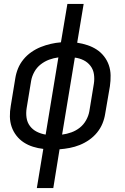

<svg xmlns="http://www.w3.org/2000/svg" viewBox="-20 -755 640 980"><path d="M168 205 201 5Q174 2 148.5 -6Q123 -14 101.5 -28Q80 -42 64 -62.5Q48 -83 39.5 -107.5Q31 -132 30.5 -159.5Q30 -187 35 -215L58 -355Q62 -381 72 -405.5Q82 -430 99.5 -451.5Q117 -473 140 -489Q163 -505 188 -515Q213 -525 239 -531Q265 -537 291 -539L324 -735H407L374 -537Q401 -533 426.5 -524.5Q452 -516 473.5 -502Q495 -488 511 -467.5Q527 -447 535.5 -422.5Q544 -398 544.5 -370.5Q545 -343 541 -315L517 -175Q513 -149 503 -124.5Q493 -100 475.5 -78.5Q458 -57 435 -41Q412 -25 387 -15Q362 -5 336 0Q310 5 284 7L252 205ZM213 -68 278 -462Q254 -459 231 -450.5Q208 -442 188 -426.5Q168 -411 155.5 -388.5Q143 -366 139 -343L116 -203Q112 -178 115.5 -154Q119 -130 133 -111.5Q147 -93 168 -82.5Q189 -72 213 -68ZM297 -68Q321 -71 344.5 -79.5Q368 -88 387.5 -103.5Q407 -119 419.5 -141.5Q432 -164 436 -187L459 -327Q463 -352 459.5 -376Q456 -400 442 -418.5Q428 -437 407 -447.5Q386 -458 362 -461Z"/></svg>

Font: Iosevka Curly Slab ExObl
Style: Regular
Weight: 400
Width: 7
Italic angle: -9°
Monospace: yes
Designer: Belleve Invis
Foundry: Belleve Invis
Version: Version 11.1.0; ttfautohint (v1.8.3)